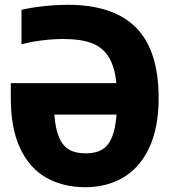

<svg xmlns="http://www.w3.org/2000/svg" viewBox="-20 -770 711 800"><path d="M641 -361.5Q641 -238 601.8 -154.5Q562.5 -71 493.8 -30.5Q425 10 336 10Q243.5 10 173.8 -29Q104 -68 64.5 -151Q25 -234 25 -361.5V-423.5H465Q458 -493 432.5 -533.2Q407 -573.5 361.8 -590.5Q316.5 -607.5 245 -607.5Q202 -607.5 155.5 -601.8Q109 -596 69.5 -585.5V-729Q112.5 -739 163.8 -744.5Q215 -750 262.5 -750Q452.5 -750 546.8 -655Q641 -560 641 -361.5ZM465.5 -292.5H206.5Q211 -232.5 226.2 -197.2Q241.5 -162 268.2 -146.5Q295 -131 337 -131Q377.5 -131 403.8 -145.8Q430 -160.5 445.5 -195.8Q461 -231 465.5 -292.5Z"/></svg>

Font: Encode Sans Condensed ExtraBold
Style: Regular
Weight: 800
Width: 3
Designer: Multiple Designers
Foundry: Impallari Type
Version: Version 2.000